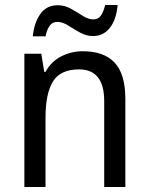

<svg xmlns="http://www.w3.org/2000/svg" viewBox="-20 -752 599 772"><path d="M313 -546Q398 -546 441 -500Q484 -454 484 -355V0H399V-345Q399 -473 298 -473Q223 -473 193 -424.5Q163 -376 163 -278V0H78V-536H146L158 -463H163Q186 -505 226.5 -525.5Q267 -546 313 -546ZM112 -606Q117 -660 142 -695.5Q167 -731 212 -731Q240 -731 265 -717Q290 -703 312.5 -688.5Q335 -674 355 -674Q375 -674 385.5 -689Q396 -704 403 -732H453Q448 -674 422 -640.5Q396 -607 354 -607Q327 -607 302 -621Q277 -635 254 -649.5Q231 -664 211 -664Q191 -664 180 -649Q169 -634 163 -606Z"/></svg>

Font: Noto Sans Tamil SemiCondensed
Style: Regular
Weight: 400
Width: 4
Designer: Jelle Bosma - Monotype Design Team
Foundry: Monotype Imaging Inc.
Version: Version 2.004; ttfautohint (v1.8.4.7-5d5b)